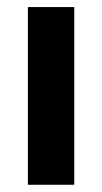

<svg xmlns="http://www.w3.org/2000/svg" viewBox="-20 -510 282 530"><path d="M57 0V-490.5H185V0Z"/></svg>

Font: Anek Bangla SemiBold
Style: Regular
Weight: 600
Designer: Sulekha Rajkumar (Bangla), Yesha Goshar (Latin)
Foundry: Ek Type
Version: Version 1.003